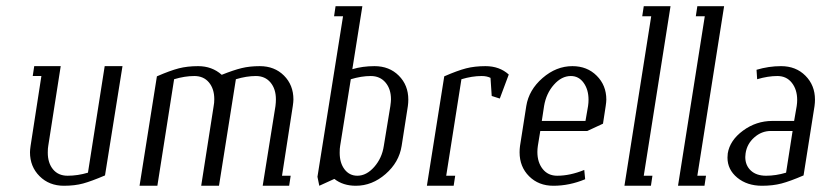

<svg xmlns="http://www.w3.org/2000/svg" viewBox="-20 -596 2650 616"><path d="M76.2 -107.4Q76.2 -114.3 78.1 -127.9L112.8 -352.1H85L89.8 -383.8H174.8L134.8 -127.9Q133.3 -120.6 133.3 -106.4Q133.3 -73.2 150.1 -52.7Q167 -32.2 196.8 -32.2Q229.5 -32.2 262.2 -42L315.9 -383.8H373L316.9 -33.2Q273.4 -14.6 246.6 -7.3Q219.7 0 185.1 0Q137.7 0 106.9 -30.8Q76.2 -61.5 76.2 -107.4Z M427.7 0 483.4 -351.1Q525.9 -369.6 553.5 -376.7Q581.1 -383.8 615.7 -383.8Q660.2 -383.8 691.4 -356Q729 -371.1 754.9 -377.4Q780.8 -383.8 813.5 -383.8Q860.8 -383.8 891.1 -353.5Q921.4 -323.2 921.4 -276.9Q921.4 -269.5 919.4 -255.9L884.8 -32.2H912.6L907.7 0H822.8L863.8 -255.9Q865.2 -267.1 865.2 -277.3Q865.2 -310.5 847.9 -331.3Q830.6 -352.1 800.8 -352.1Q771 -352.1 736.8 -341.8L682.6 0H625.5L665.5 -255.9Q667.5 -265.6 667.5 -277.8Q667.5 -311 650.4 -331.5Q633.3 -352.1 603.5 -352.1Q572.8 -352.1 538.6 -341.8L484.9 0Z M998.5 -28.8 1080.6 -543.9H1051.8L1056.6 -576.2H1142.6L1110.4 -374Q1143.1 -383.8 1181.6 -383.8Q1229 -383.8 1259.5 -353.3Q1290 -322.8 1290 -276.4Q1290 -266.1 1288.6 -255.9L1268.6 -127.9Q1260.3 -75.2 1217 -37.6Q1173.8 0 1121.6 0Q1080.6 0 1052.7 -22L1004.4 0ZM1069.8 -106Q1069.8 -73.2 1085.4 -52.7Q1101.1 -32.2 1126.5 -32.2Q1155.8 -32.2 1180.7 -60.5Q1205.6 -88.9 1211.4 -127.9L1232.4 -255.9Q1234.4 -270.5 1234.4 -277.3Q1234.4 -310.5 1216.8 -331.3Q1199.2 -352.1 1169.4 -352.1Q1139.6 -352.1 1105.5 -341.8L1071.3 -127.9Q1069.8 -120.1 1069.8 -106Z M1349.6 0 1405.3 -351.1Q1447.8 -369.6 1475.3 -376.7Q1502.9 -383.8 1537.6 -383.8Q1582.5 -383.8 1612.3 -356.9L1583.5 -279.8L1557.6 -288.1L1553.7 -346.2Q1542 -352.1 1525.4 -352.1Q1494.6 -352.1 1460.4 -341.8L1411.6 -32.2H1440.4L1435.5 0Z M1647 -107.4Q1647 -117.7 1648.4 -127.9L1668.5 -255.9Q1676.8 -307.6 1720.7 -345.7Q1764.6 -383.8 1816.4 -383.8Q1863.8 -383.8 1894.5 -353Q1925.3 -322.3 1925.3 -276.4Q1925.3 -269.5 1923.3 -255.9L1914.6 -199.2L1864.3 -175.8H1713.4L1705.6 -127.9Q1704.1 -117.7 1704.1 -108.4Q1704.1 -75.2 1721.2 -53.7Q1738.3 -32.2 1767.6 -32.2Q1809.1 -32.2 1854.5 -50.8L1857.4 -21Q1807.1 0 1755.4 0Q1708 0 1677.5 -30.5Q1647 -61 1647 -107.4ZM1718.3 -208H1858.4L1866.7 -255.9Q1868.2 -266.1 1868.2 -275.9Q1868.2 -308.6 1852.5 -330.3Q1836.9 -352.1 1811.5 -352.1Q1781.7 -352.1 1757.1 -324.2Q1732.4 -296.4 1725.6 -255.9Z M1983.4 0 2069.3 -543.9H2040.5L2045.4 -576.2H2131.3L2045.4 -32.2H2073.2L2068.4 0Z M2155.3 0 2241.2 -543.9H2212.4L2217.3 -576.2H2303.2L2217.3 -32.2H2245.1L2240.2 0Z M2314 -90.3Q2314 -95.2 2314.9 -104Q2321.8 -146 2364 -177Q2406.2 -208 2458 -208H2527.8L2536.1 -255.9Q2537.6 -266.1 2537.6 -275.4Q2537.6 -308.6 2520.5 -330.3Q2503.4 -352.1 2474.1 -352.1Q2443.8 -352.1 2409.2 -341.8L2407.2 -372.1Q2446.3 -383.8 2485.8 -383.8Q2533.7 -383.8 2564.2 -353Q2594.7 -322.3 2594.7 -276.4Q2594.7 -266.1 2593.3 -255.9L2558.1 -33.2Q2515.1 -14.6 2487.3 -7.3Q2459.5 0 2424.8 0Q2377 0 2345.5 -25.9Q2314 -51.8 2314 -90.3ZM2371.1 -92.3Q2371.1 -65.4 2388.9 -48.8Q2406.7 -32.2 2438 -32.2Q2469.2 -32.2 2502 -42L2522.9 -175.8H2453.1Q2423.3 -175.8 2399.9 -155Q2376.5 -134.3 2372.1 -104Q2371.1 -96.2 2371.1 -92.3Z"/></svg>

Font: Gawaa
Style: Italic
Weight: 400
Designer: T. Christopher White
Version: Version 1.0